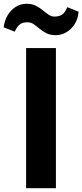

<svg xmlns="http://www.w3.org/2000/svg" viewBox="-44 -998 437 1018"><path d="M94.5 0V-743H252.5V0ZM251 -811.5Q223 -811.5 202.5 -821.8Q182 -832 166 -845.5Q150 -859 135 -869.5Q120 -880 102 -880Q84 -880 71.5 -874.5Q59 -869 50.2 -857.8Q41.5 -846.5 34 -830L-24.5 -853Q-20.5 -888 -4 -916.2Q12.5 -944.5 38.8 -961.2Q65 -978 97.5 -978Q125.5 -978 145.8 -967.8Q166 -957.5 182.2 -944Q198.5 -930.5 213.5 -920.2Q228.5 -910 246.5 -910Q262 -910 274.5 -915Q287 -920 296.5 -931Q306 -942 313 -960L372.5 -936Q370 -899.5 352.8 -871.5Q335.5 -843.5 308.8 -827.5Q282 -811.5 251 -811.5Z"/></svg>

Font: Koeln Type Sans
Style: Bold
Weight: 700
Designer: Eben Sorkin
Foundry: Eben Sorkin
Version: Version 2.001